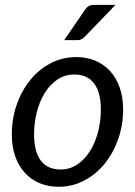

<svg xmlns="http://www.w3.org/2000/svg" viewBox="-20 -744 542 772"><path d="M224 -62.5Q260.5 -62.5 290.5 -82.5Q320.5 -102.5 341.5 -135.8Q362.5 -169 374 -212.5Q385.5 -256 385.5 -303.5Q385.5 -373.5 358 -409Q330.5 -444.5 278.5 -444.5Q241.5 -444.5 211.8 -424.8Q182 -405 161 -371.8Q140 -338.5 128.5 -295Q117 -251.5 117 -204Q117 -134 144.2 -98.2Q171.5 -62.5 224 -62.5ZM216 7Q174.5 7 140 -7.2Q105.5 -21.5 80.5 -48.5Q55.5 -75.5 41.5 -114.5Q27.5 -153.5 27.5 -203.5Q27.5 -267.5 47.5 -324Q67.5 -380.5 102.2 -423Q137 -465.5 184.2 -490Q231.5 -514.5 286.5 -514.5Q328 -514.5 362.5 -500.2Q397 -486 422 -459Q447 -432 461 -392.8Q475 -353.5 475 -304Q475 -240.5 455 -184Q435 -127.5 400.2 -85Q365.5 -42.5 318 -17.8Q270.5 7 216 7ZM444.5 -724.5 320.5 -596Q313.5 -588.5 306.2 -585.5Q299 -582.5 289 -582.5H238L321 -703.5Q328 -714.5 336.5 -719.5Q345 -724.5 360.5 -724.5Z"/></svg>

Font: LatoHex
Style: Italic
Weight: 400
Italic angle: -7°
Designer: Lukasz Dziedzic
Foundry: tyPoland Lukasz Dziedzic
Version: Version 1.104; Western+Polish opensource